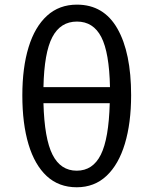

<svg xmlns="http://www.w3.org/2000/svg" viewBox="-20 -788 655 820"><path d="M308.7 -768.2Q423.1 -768.2 481.5 -665.6Q540 -563.1 540 -381.5Q540 -262.6 513.3 -174.1Q486.7 -85.6 434.9 -36.9Q383.1 11.8 307.7 11.8Q231.3 11.8 179.7 -35.9Q128.2 -83.6 101.8 -171.5Q75.4 -259.5 75.4 -380.5Q75.4 -499.5 102.1 -586.4Q128.7 -673.3 180.8 -720.8Q232.8 -768.2 308.7 -768.2ZM308.7 -695.9Q238.5 -695.9 203.6 -629.7Q168.7 -563.6 165.6 -415.9H449.7Q446.7 -563.6 412.6 -629.7Q378.5 -695.9 308.7 -695.9ZM448.7 -347.2H165.6Q169.7 -195.4 204.4 -127.2Q239 -59 307.7 -59Q376.4 -59 410.5 -127.2Q444.6 -195.4 448.7 -347.2Z"/></svg>

Font: FiraCode Nerd Font
Style: Regular
Weight: 400
Designer: Carrois Corporate, Edenspiekermann AG, Nikita Prokopov
Foundry: Carrois Corporate, Edenspiekermann AG, Nikita Prokopov
Version: Version 6.002;Nerd Fonts 3.4.0